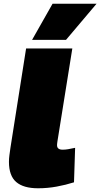

<svg xmlns="http://www.w3.org/2000/svg" viewBox="-20 -1000 538 1030"><path d="M120 -740H368L288 -241Q287 -234 286.5 -229.5Q286 -225 286 -221Q286 -197 316 -197Q330 -197 345 -199.5Q360 -202 383 -207L377 -22Q333 -8 284 1Q235 10 184 10Q106 10 67 -23.5Q28 -57 28 -132Q28 -149 30.5 -167.5Q33 -186 36 -207ZM152 -786 262 -980H498L334 -786Z"/></svg>

Font: Georama Expanded Black
Style: Italic
Weight: 900
Width: 7
Italic angle: -9°
Designer: Jean-Baptiste Levee
Foundry: Production Type
Version: Version 1.000